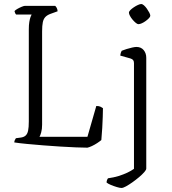

<svg xmlns="http://www.w3.org/2000/svg" viewBox="-20 -733 852 953"><path d="M414 0Q392 0 357 -1.5Q322 -3 280 -5.5Q238 -8 195 -11.5Q152 -15 114.5 -18.5Q77 -22 51 -26Q51 -33 54 -38.5Q57 -44 59 -47L82 -50Q98 -52 107 -60Q116 -68 119.5 -84.5Q123 -101 123 -130V-587Q123 -609 125.5 -624Q128 -639 131.5 -648.5Q135 -658 137 -661H60Q57 -663 54.5 -670Q52 -677 52 -678Q56 -683 66.5 -689Q77 -695 88 -699.5Q99 -704 104 -704H254Q258 -700 261.5 -694Q265 -688 266 -677L230 -664Q214 -658 205 -648.5Q196 -639 192.5 -622.5Q189 -606 189 -577V-114Q189 -92 184.5 -76Q180 -60 176 -54H414L458 -207Q472 -207 479.5 -203Q487 -199 491 -196Q491 -178 490 -152.5Q489 -127 487.5 -98Q486 -69 483 -38Q475 -31 462 -22.5Q449 -14 436 -8Q423 -2 414 0ZM583 200Q575 200 560 195.5Q545 191 530.5 185Q516 179 509 173Q509 167 511 161.5Q513 156 516 152Q545 148 569 140.5Q593 133 612 124Q631 115 645 105V-420Q645 -429 641 -434.5Q637 -440 627 -443L577 -457Q578 -466 580 -472Q582 -478 584 -481Q594 -485 608 -489.5Q622 -494 636 -497Q650 -500 657 -500Q680 -500 693 -484.5Q706 -469 706 -446V104Q706 110 696 121.5Q686 133 670 146.5Q654 160 637 172Q620 184 605.5 192Q591 200 583 200ZM667 -613Q662 -613 654 -619.5Q646 -626 638 -635.5Q630 -645 625 -654.5Q620 -664 620 -670Q620 -676 627 -683Q634 -690 644.5 -697Q655 -704 665 -708.5Q675 -713 681 -713Q687 -713 694.5 -706.5Q702 -700 709 -690Q716 -680 721 -670.5Q726 -661 726 -655Q726 -650 719.5 -643Q713 -636 703.5 -629Q694 -622 684 -617.5Q674 -613 667 -613Z"/></svg>

Font: Texturina 12pt Thin
Style: Regular
Weight: 250
Designer: Guillermo Torres Carreño
Foundry: Omnibus-Type
Version: Version 1.002